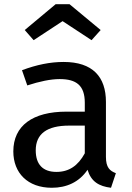

<svg xmlns="http://www.w3.org/2000/svg" viewBox="-20 -875 622 908"><path d="M276 -775 413 -685 456 -733 309 -855H243L97 -733L139 -685ZM481 -133V-393C481 -512 418 -582 281 -582C217 -582 154 -569 84 -543L109 -471C167 -490 220 -501 262 -501C341 -501 381 -471 381 -389V-347H294C135 -347 43 -281 43 -159C43 -57 111 13 225 13C294 13 354 -13 394 -72C411 -16 448 6 505 13L528 -56C499 -67 481 -83 481 -133ZM247 -62C183 -62 149 -97 149 -164C149 -242 202 -281 307 -281H381V-150C349 -91 306 -62 247 -62Z"/></svg>

Font: Glow Sans SC Normal Medium
Style: Regular
Weight: 600
Designer: Ryoko NISHIZUKA (kana, bopomofo & ideographs); Paul D. Hunt (Latin, Greek & Cyrillic); Sandoll Communications, Soo-young
Version: Version 0.93